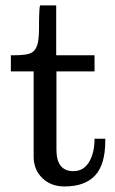

<svg xmlns="http://www.w3.org/2000/svg" viewBox="-20 -671 419 699"><path d="M184.6 -651.4V-469.7H324.2V-411.1H185.5V-126Q185.5 -47.9 247.1 -47.9Q284.2 -47.9 304.2 -81.1Q324.2 -114.3 324.2 -166H363.3V-158.2Q363.3 -72.3 326.2 -32.2Q289.1 7.8 214.8 7.8Q165 7.8 133.8 -22.9Q102.5 -53.7 102.5 -100.6V-411.1H19.5V-469.7H27.3Q56.6 -469.7 75.2 -472.7Q93.8 -475.6 104 -486.3Q114.3 -497.1 118.2 -517.1Q122.1 -537.1 122.1 -572.3Q122.1 -581.1 122.1 -591.8Q122.1 -602.5 122.6 -613.8Q123 -625 123.5 -634.8Q124 -644.5 126 -651.4Z"/></svg>

Font: Subtext
Style: Regular
Weight: 400
Designer: Christopher J. Fynn
Foundry: Christopher J. Fynn for DDC
Version: Version 1.000 preliminary